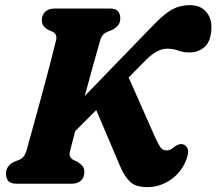

<svg xmlns="http://www.w3.org/2000/svg" viewBox="-20 -734 865 767"><path d="M259 -127Q256.5 -114.5 260.8 -107Q265 -99.5 274.5 -94.5L290.5 -87Q302.5 -79.5 309.8 -70.5Q317 -61.5 317 -47Q317 -25.5 303.8 -12.8Q290.5 0 266 0H48Q21.5 0 12.8 -11.5Q4 -23 4 -40.5Q4 -58 13.8 -70Q23.5 -82 36.5 -87.5L55 -95Q67 -99.5 74 -108Q81 -116.5 86.5 -135Q94 -162 106.2 -206Q118.5 -250 132.8 -302.2Q147 -354.5 161 -406.5Q175 -458.5 186.2 -502.5Q197.5 -546.5 204 -573.5Q209.5 -598 189.5 -607.5L172.5 -615Q147 -628.5 147 -653Q147 -674 160.5 -687Q174 -700 199.5 -700H419.5Q442.5 -700 451.5 -689Q460.5 -678 460.5 -660.5Q460.5 -642.5 450.5 -631.5Q440.5 -620.5 426 -613.5L409 -607Q398.5 -602.5 391 -594.2Q383.5 -586 378.5 -567Q369 -534 352.5 -474.5Q336 -415 318.5 -350.5L590.5 -631.5Q635 -678 667 -695.8Q699 -713.5 737.5 -713.5Q781.5 -713.5 804.2 -686.2Q827 -659 824.5 -617.5Q821.5 -566.5 796.2 -545.5Q771 -524.5 738 -524.5Q711.5 -524.5 692 -532Q672.5 -539.5 647 -539.5Q608 -539.5 562.5 -494L494 -424.5L599 -187Q609.5 -164 618.8 -148.5Q628 -133 646.5 -133Q655.5 -133 662.8 -137.5Q670 -142 678 -148Q696 -162 711 -157.5Q723 -154.5 729.2 -140.8Q735.5 -127 726 -101Q708 -49 664.2 -17.8Q620.5 13.5 569 13.5Q522.5 13.5 500.2 -7.2Q478 -28 460 -69.5L364.5 -294.5L280.5 -210.5Q273 -181.5 267.2 -159.5Q261.5 -137.5 259 -127Z"/></svg>

Font: Fraunces 72pt S100
Style: Bold Italic
Weight: 700
Italic angle: -16°
Version: Version 1.000; ttfautohint (v1.8.3)